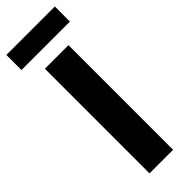

<svg xmlns="http://www.w3.org/2000/svg" viewBox="-272 -831 846 846"><g transform="rotate(-45 151.0 -407.5)"><path d="M77 0H224V-652H77ZM0 -721H302V-815H0Z"/></g></svg>

Font: Giro Sans Regular
Style: Bold
Weight: 700
Designer: Paul D. Hunt
Foundry: Adobe Systems Incorporated
Version: Version 1.000;PS 1.0;hotconv 1.0.88;makeotf.lib2.5.647800